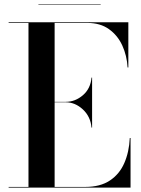

<svg xmlns="http://www.w3.org/2000/svg" viewBox="-20 -851 641 871"><path d="M154.3 -831H436.7V-829H154.3ZM395.2 -272Q390.8 -322.2 355.9 -354.6Q321 -387 278.2 -387H227.8V-3H366.2Q434.8 -3 478.4 -32.1Q522.1 -61.1 543.9 -111.3Q565.8 -161.5 568.8 -225H572.2V0H19.2V-3H109.2V-747H19.2V-750H562.2V-545H558.8Q555.8 -598.5 534.8 -644.6Q513.8 -690.6 474.2 -718.8Q434.8 -747 376.2 -747H227.8V-389H278.2Q321 -389 355.9 -418.9Q390.8 -448.8 395.2 -499H397.8V-272Z"/></svg>

Font: Bodoni* 72 Medium
Style: Regular
Weight: 500
Version: Version 1.002; ttfautohint (v0.97) -l 8 -r 50 -G 200 -x 14 -